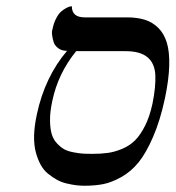

<svg xmlns="http://www.w3.org/2000/svg" viewBox="-20 -577 556 608"><path d="M377.4 -415H221.2Q163.6 -344.2 145.5 -256.8Q138.2 -223.1 138.4 -196.3Q138.7 -169.4 143.8 -152.3Q148.9 -135.3 160.6 -122.8Q172.4 -110.4 183.6 -104.2Q194.8 -98.1 212.6 -94.7Q230.5 -91.3 242.2 -90.6Q253.9 -89.8 272 -89.8Q300.3 -89.8 321.5 -92.8Q342.8 -95.7 366.5 -105.5Q390.1 -115.2 407.2 -132.1Q424.3 -148.9 439.2 -178.5Q454.1 -208 462.9 -249Q473.6 -302.2 471.9 -339.1Q470.2 -376 447.3 -395.5Q424.3 -415 377.4 -415ZM247.6 11.2Q233.9 11.2 220.5 9.5Q207 7.8 190.7 3.9Q174.3 0 160.2 -7.8Q146 -15.6 132.1 -26.9Q118.2 -38.1 108.6 -55.7Q99.1 -73.2 93.3 -95.2Q87.4 -117.2 87.9 -147.9Q88.9 -178.7 96.7 -214.8Q122.1 -333.5 192.4 -416Q175.8 -416 164.8 -424.1Q153.8 -432.1 150.1 -443.1Q146.5 -454.1 145 -466.1Q143.6 -478 146.5 -485.8Q150.4 -504.9 158.2 -519.5Q166 -534.2 174.3 -541Q182.6 -547.9 190.2 -551.8Q197.8 -555.7 202.6 -556.6L207.5 -557.1Q207.5 -522 248 -522H381.8Q414.6 -522 438.7 -514.4Q462.9 -506.8 481.2 -488.8Q499.5 -470.7 508.3 -441.9Q517.1 -413.1 515.9 -368.7Q514.6 -324.2 502.4 -266.1Q487.3 -195.3 464.8 -143.6Q442.4 -91.8 418.5 -62.5Q394.5 -33.2 363.8 -16.1Q333 1 306.6 6.1Q280.3 11.2 247.6 11.2Z"/></svg>

Font: Linux Biolinum G
Style: Italic
Weight: 400
Italic angle: -12°
Designer: Philipp H. Poll
Foundry: Philipp H. Poll
Version: Version 0.5.1